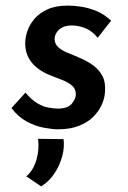

<svg xmlns="http://www.w3.org/2000/svg" viewBox="-20 -453 456 686"><path d="M187 9Q168 9 137.5 3.5Q107 -2 76 -18.5Q45 -35 21 -67L71 -122Q93 -96 113.5 -84Q134 -72 153 -68.5Q172 -65 187 -65Q222 -65 236.5 -82.5Q251 -100 251 -116Q251 -135 238 -146.5Q225 -158 204.5 -166.5Q184 -175 162 -183Q116 -201 93 -230Q70 -259 70 -298Q70 -318 77.5 -341Q85 -364 102.5 -385Q120 -406 149.5 -419.5Q179 -433 223 -433Q244 -433 270.5 -429Q297 -425 325 -413.5Q353 -402 377 -379L329 -318Q310 -342 285.5 -352Q261 -362 236 -362Q215 -362 201.5 -354.5Q188 -347 181.5 -335.5Q175 -324 175 -313Q176 -295 189 -283.5Q202 -272 222.5 -264Q243 -256 263 -247Q292 -235 313.5 -219Q335 -203 346.5 -180.5Q358 -158 355 -124Q354 -101 343 -77.5Q332 -54 312 -34.5Q292 -15 261 -3Q230 9 187 9ZM127 213 74 177Q99 156 110 118.5Q121 81 116 43L207 44Q211 72 202.5 104.5Q194 137 175 166Q156 195 127 213Z"/></svg>

Font: Josefin Sans Thin Medium
Style: Italic
Weight: 500
Italic angle: -7°
Version: Version 2.000